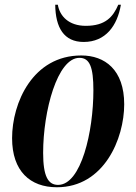

<svg xmlns="http://www.w3.org/2000/svg" viewBox="-20 -780 574 810"><path d="M333 -603C426 -603 475 -672 490 -760H479C457 -709 425 -671 342 -671C270 -671 232 -712 224 -760H213C214 -663 250 -603 333 -603ZM220 10C419 10 504 -195 504 -340C504 -486 422 -546 323 -546C118 -546 31 -346 31 -197C31 -58 107 10 220 10ZM225 0C183 0 162 -36 162 -135C162 -312 222 -536 315 -536C359 -536 374 -496 374 -399C374 -226 323 0 225 0Z"/></svg>

Font: Noto Serif Display Condensed
Style: Bold Italic
Weight: 700
Width: 3
Italic angle: -12°
Designer: Monotype Design Team
Foundry: Monotype Imaging Inc.
Version: Version 2.009